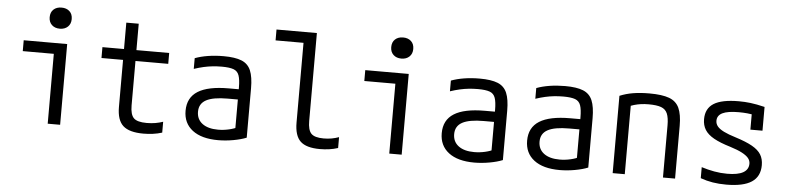

<svg xmlns="http://www.w3.org/2000/svg" viewBox="-45 -986 5041 1232"><g transform="rotate(5 2475.0 -370.0)"><path d="M285 0V-450H85V-520H365V0ZM309 -614Q277 -614 257.5 -632.5Q238 -651 238 -682Q238 -714 257.5 -732Q277 -750 309 -750Q341 -750 360.5 -732Q380 -714 380 -682Q380 -651 360.5 -632.5Q341 -614 309 -614Z M902 10Q811 10 771 -26Q731 -62 731 -147V-450H592V-520H731V-690H811V-520H1022V-450H811V-164Q811 -105 833.5 -82.5Q856 -60 917 -60Q947 -60 973 -64.5Q999 -69 1022 -77V-7Q993 2 963 6Q933 10 902 10Z M1383 10Q1276 10 1217.5 -35Q1159 -80 1159 -160Q1159 -245 1224.5 -286Q1290 -327 1422 -327H1523V-261H1421Q1328 -261 1283.5 -237Q1239 -213 1239 -161Q1239 -112 1275.5 -84.5Q1312 -57 1377 -57Q1412 -57 1447 -65Q1482 -73 1505 -86L1487 -42V-338Q1487 -389 1477.5 -416Q1468 -443 1442 -452.5Q1416 -462 1366 -462Q1336 -462 1307.5 -459Q1279 -456 1250 -449.5Q1221 -443 1188 -432V-501Q1225 -515 1272 -522.5Q1319 -530 1372 -530Q1446 -530 1488 -513Q1530 -496 1547.5 -454.5Q1565 -413 1565 -340V-22Q1531 -8 1481 1Q1431 10 1383 10Z M2039 10Q1951 10 1913 -26Q1875 -62 1875 -147V-660H1695V-730H1955V-164Q1955 -105 1977 -82.5Q1999 -60 2057 -60Q2085 -60 2109 -64.5Q2133 -69 2155 -77V-7Q2127 2 2098 6Q2069 10 2039 10Z M2485 0V-450H2285V-520H2565V0ZM2509 -614Q2477 -614 2457.5 -632.5Q2438 -651 2438 -682Q2438 -714 2457.5 -732Q2477 -750 2509 -750Q2541 -750 2560.5 -732Q2580 -714 2580 -682Q2580 -651 2560.5 -632.5Q2541 -614 2509 -614Z M3033 10Q2926 10 2867.5 -35Q2809 -80 2809 -160Q2809 -245 2874.5 -286Q2940 -327 3072 -327H3173V-261H3071Q2978 -261 2933.5 -237Q2889 -213 2889 -161Q2889 -112 2925.5 -84.5Q2962 -57 3027 -57Q3062 -57 3097 -65Q3132 -73 3155 -86L3137 -42V-338Q3137 -389 3127.5 -416Q3118 -443 3092 -452.5Q3066 -462 3016 -462Q2986 -462 2957.5 -459Q2929 -456 2900 -449.5Q2871 -443 2838 -432V-501Q2875 -515 2922 -522.5Q2969 -530 3022 -530Q3096 -530 3138 -513Q3180 -496 3197.5 -454.5Q3215 -413 3215 -340V-22Q3181 -8 3131 1Q3081 10 3033 10Z M3583 10Q3476 10 3417.5 -35Q3359 -80 3359 -160Q3359 -245 3424.5 -286Q3490 -327 3622 -327H3723V-261H3621Q3528 -261 3483.5 -237Q3439 -213 3439 -161Q3439 -112 3475.5 -84.5Q3512 -57 3577 -57Q3612 -57 3647 -65Q3682 -73 3705 -86L3687 -42V-338Q3687 -389 3677.5 -416Q3668 -443 3642 -452.5Q3616 -462 3566 -462Q3536 -462 3507.5 -459Q3479 -456 3450 -449.5Q3421 -443 3388 -432V-501Q3425 -515 3472 -522.5Q3519 -530 3572 -530Q3646 -530 3688 -513Q3730 -496 3747.5 -454.5Q3765 -413 3765 -340V-22Q3731 -8 3681 1Q3631 10 3583 10Z M3924 -498Q3965 -515 4011 -522.5Q4057 -530 4115 -530Q4197 -530 4242.5 -513Q4288 -496 4307 -454.5Q4326 -413 4326 -340V0H4248V-336Q4248 -385 4236.5 -412Q4225 -439 4196.5 -449.5Q4168 -460 4116 -460Q4090 -460 4067.5 -457Q4045 -454 4022.5 -447.5Q4000 -441 3972 -428L4002 -478V0H3924Z M4656 10Q4609 10 4569 3.5Q4529 -3 4490 -17V-88Q4531 -75 4572.5 -67.5Q4614 -60 4656 -60Q4725 -60 4759 -79.5Q4793 -99 4793 -137Q4793 -157 4779.5 -173Q4766 -189 4737.5 -204Q4709 -219 4661 -234Q4594 -254 4554 -276.5Q4514 -299 4496 -328Q4478 -357 4478 -396Q4478 -465 4529.5 -497.5Q4581 -530 4691 -530Q4729 -530 4766.5 -525.5Q4804 -521 4858 -508V-355H4780V-495L4816 -447Q4778 -455 4751 -457.5Q4724 -460 4696 -460Q4625 -460 4591.5 -443.5Q4558 -427 4558 -393Q4558 -373 4571 -357Q4584 -341 4613 -326.5Q4642 -312 4691 -297Q4758 -276 4798 -253.5Q4838 -231 4855.5 -202.5Q4873 -174 4873 -134Q4873 -61 4819.5 -25.5Q4766 10 4656 10Z"/></g></svg>

Font: M PLUS Code Latin SemiExpanded
Style: Regular
Weight: 400
Width: 6
Designer: Coji Morishita
Foundry: UNDERFOREST DESIGN
Version: Version 1.002; ttfautohint (v1.8.3)